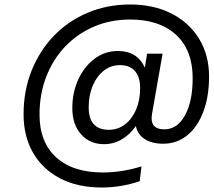

<svg xmlns="http://www.w3.org/2000/svg" viewBox="-20 -710 951 855"><path d="M704 -471 657 -203Q645 -134 712 -134Q769 -134 803.5 -196Q838 -258 838 -362Q838 -486 764.5 -554.5Q691 -623 560 -623Q472 -623 398.5 -591.5Q325 -560 270.5 -503Q216 -446 186 -368.5Q156 -291 156 -200Q156 -77 230 -9.5Q304 58 438 58Q523 58 610 31L602 97Q519 125 433 125Q325 125 247 84Q169 43 127 -30Q85 -103 85 -201Q85 -306 120.5 -395Q156 -484 220 -550.5Q284 -617 371 -653.5Q458 -690 560 -690Q664 -690 743 -650Q822 -610 866.5 -537.5Q911 -465 911 -369Q911 -280 885.5 -212.5Q860 -145 814 -107.5Q768 -70 707 -70Q656 -70 624 -91Q592 -112 585 -149Q559 -111 522.5 -89.5Q486 -68 443 -68Q380 -68 341 -112Q302 -156 302 -228Q302 -299 329 -357Q356 -415 402 -449Q448 -483 505 -483Q591 -483 625 -409L635 -471ZM375 -232Q375 -132 465 -132Q505 -132 536.5 -156Q568 -180 586 -222Q604 -264 604 -318Q604 -367 581 -393.5Q558 -420 514 -420Q474 -420 442.5 -395.5Q411 -371 393 -328.5Q375 -286 375 -232Z"/></svg>

Font: Overused Grotesk
Style: Italic
Weight: 400
Italic angle: -10°
Version: Version 0.003